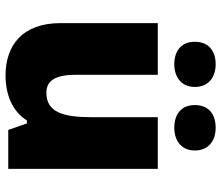

<svg xmlns="http://www.w3.org/2000/svg" viewBox="-74 -734 817 710"><g transform="rotate(90 335.0 -378.5)"><path d="M134 -690C134 -638 170 -614 217 -614C262 -614 301 -638 301 -690C301 -743 262 -767 217 -767C170 -767 134 -743 134 -690ZM368 -690C368 -638 404 -614 452 -614C497 -614 536 -638 536 -690C536 -743 497 -767 452 -767C404 -767 368 -743 368 -690ZM604 -553H413V-311C413 -201 394 -141 322 -141C275 -141 256 -179 256 -251V-553H65V-193C65 -51 149 10 258 10C326 10 390 -13 425 -69H436L460 0H604Z"/></g></svg>

Font: Noto Sans Thai Looped Black
Style: Regular
Weight: 900
Designer: Sasikarn Vongin, Ben Mitchell
Foundry: The Fontpad Ltd
Version: Version 1.001